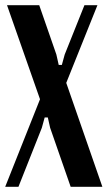

<svg xmlns="http://www.w3.org/2000/svg" viewBox="-28 -719 414 739"><path d="M189 -509 198 -469H210L221 -509L297 -699H347L227 -400L366 0H244L165 -227L156 -267H144L133 -227L43 0H-8L126 -337L-1 -699H123Z"/></svg>

Font: Moniqa ExtBd Paragraph
Style: Regular
Weight: 800
Designer: Rajesh Rajput
Foundry: Rajesh Rajput
Version: Version 1.000